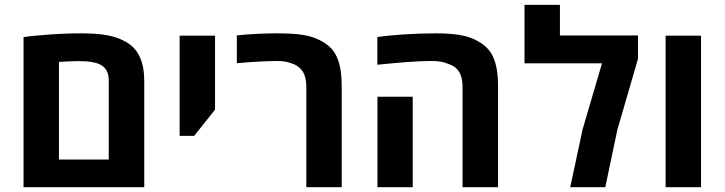

<svg xmlns="http://www.w3.org/2000/svg" viewBox="-20 -780 3020 800"><path d="M78.1 0V-625.5Q92.8 -627.9 111.1 -629.9Q129.4 -631.8 150.9 -633.3Q193.8 -637.2 235.8 -639.2Q277.8 -641.1 319.3 -641.1Q379.4 -641.1 421.4 -634Q463.4 -627 494.6 -610.8Q518.6 -599.1 535.4 -582.3Q552.2 -565.4 563 -541.5Q572.3 -521 576.7 -495.8Q581.1 -470.7 581.1 -440.4V0ZM225.6 -115.2H433.1V-444.3Q433.1 -464.4 427.7 -478Q422.4 -491.7 412.1 -501Q403.8 -508.8 391.8 -513.7Q379.9 -518.6 364.7 -521Q354 -523.4 339.6 -524.4Q325.2 -525.4 306.6 -525.4Q290 -525.4 269.5 -524.4Q249 -523.4 225.6 -522Z M728.5 -213.9V-631.3H876V-323.2L789.1 -213.9Z M1256.3 0V-419.4Q1256.3 -461.4 1239.3 -485.1Q1222.2 -508.8 1188.5 -518.1Q1177.7 -522 1164.3 -523.9Q1150.9 -525.9 1135.3 -525.9Q1113.3 -525.9 1085.2 -524.7Q1057.1 -523.4 1026.9 -521.5Q996.6 -519.5 966.8 -516.6V-632.8Q1014.2 -637.2 1055.2 -639.2Q1096.2 -641.1 1130.9 -641.1Q1200.2 -641.1 1239.7 -635Q1279.3 -628.9 1309.1 -614.3Q1338.9 -599.6 1358.2 -580.3Q1377.4 -561 1388.2 -530.8Q1397 -505.4 1400.4 -479.7Q1403.8 -454.1 1403.8 -419.4V0Z M1907.2 0V-419.4Q1907.2 -459.5 1891.8 -482.4Q1876.5 -505.4 1845.7 -514.6Q1834 -520 1817.6 -522.9Q1801.3 -525.9 1780.8 -525.9Q1740.2 -525.9 1686.5 -522.2Q1632.8 -518.6 1552.2 -510.3V-625.5Q1578.1 -629.4 1604 -631.8Q1629.9 -634.3 1656.2 -636.2Q1692.9 -638.7 1727.5 -639.9Q1762.2 -641.1 1794.9 -641.1Q1852.1 -641.1 1891.8 -634.8Q1931.6 -628.4 1960.4 -614.3Q1989.7 -599.6 2009.3 -580.1Q2028.8 -560.5 2039.6 -530.8Q2048.3 -505.4 2051.8 -479.7Q2055.2 -454.1 2055.2 -419.4V0ZM1552.7 0V-377H1699.7V0Z M2356 0 2407.7 -241.7 2488.3 -516.1H2165.5V-759.8H2313V-632.3H2638.2V-534.7L2552.2 -238.8L2502 0Z M2753.4 0V-631.3H2900.9V0Z"/></svg>

Font: Wonky
Style: Regular
Weight: 400
Designer: Monotype Design Team
Foundry: Monotype Imaging Inc.
Version: Version 3.000